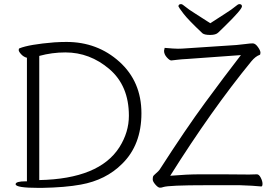

<svg xmlns="http://www.w3.org/2000/svg" viewBox="-20 -911 1350 934"><path d="M1003 -798Q1041 -823 1075 -844.5Q1109 -866 1123.5 -878.5Q1138 -891 1144 -891Q1157 -891 1157 -880Q1157 -865 1073 -783Q1053 -764 1041.5 -752.5Q1030 -741 1002.5 -741Q975 -741 965 -749Q896 -814 873 -844Q850 -874 848 -880Q848 -891 861 -891Q867 -891 881.5 -878.5Q896 -866 930.5 -844.5Q965 -823 1003 -798ZM808 -56Q890 -63 954 -63H1064L1192 -62Q1214 -62 1229 -63H1230Q1240 -63 1248.5 -46.5Q1257 -30 1257 -17Q1257 -4 1251 -4H1250Q1212 -8 1147 -10H982Q801 -10 774 -1Q767 2 758 2Q749 2 736 -13Q723 -28 723 -37.5Q723 -47 724.5 -52Q726 -57 739 -68Q752 -79 756 -85Q884 -284 978.5 -412.5Q1073 -541 1145 -634L1152 -643L889 -624Q865 -623 844.5 -620.5Q824 -618 814 -617H813Q805 -617 791.5 -632Q778 -647 778 -664L781 -678H783Q827 -674 845.5 -674Q864 -674 888 -676L1130 -692Q1154 -694 1175.5 -697Q1197 -700 1209.5 -700Q1222 -700 1234.5 -682.5Q1247 -665 1247 -655Q1247 -645 1243 -644Q1223 -637 1203 -613Q1009 -376 808 -56ZM783 -678ZM56 -15Q56 -29 106 -29H111V-630Q95 -634 83 -647Q71 -660 71 -667.5Q71 -675 75 -676Q122 -695 244 -705Q277 -707 303 -707Q454 -707 561 -610.5Q668 -514 668 -360Q668 -206 574 -114Q495 -35 373 -13Q297 1 183 3H169Q56 3 56 -15ZM298 -656Q233 -656 171 -639V-35Q463 -41 561 -195Q607 -268 607 -348Q607 -494 512 -575Q417 -656 298 -656Z"/></svg>

Font: LXGW WenKai Light
Style: Regular
Weight: 300
Designer: LXGW / Fontworks Inc.
Foundry: LXGW / Fontworks Inc.
Version: Version 1.501; October 10, 2024